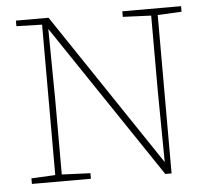

<svg xmlns="http://www.w3.org/2000/svg" viewBox="-50 -730 868 791"><g transform="rotate(-5 384.0 -334.5)"><path d="M484 -653V-676H727V-653L628 -648V7H602L174 -630L177 -337V-28L295 -23V0H51V-23L150 -28V-650L44 -653V-676H179L604 -42L601 -339V-648Z"/></g></svg>

Font: Source Serif 4 SmText ExtraLight
Style: Regular
Weight: 200
Designer: Frank Grießhammer
Foundry: Adobe
Version: Version 4.005;hotconv 1.1.0;makeotfexe 2.6.0